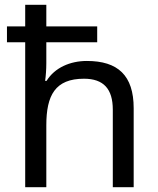

<svg xmlns="http://www.w3.org/2000/svg" viewBox="-20 -846 658 800"><path d="M173 -826H85V-736H9V-670H85V-66H173V-324C173 -449 210 -518 330 -518C412 -518 450 -475 450 -389V-66H537V-395C537 -532 471 -592 342 -592C272 -592 208 -564 174 -509H168C171 -530 173 -557 173 -583V-670H385V-736H173Z"/></svg>

Font: Noto Sans Malayalam UI
Style: Regular
Weight: 400
Designer: Jelle Bosma - Monotype Design Team
Foundry: Monotype Imaging Inc.
Version: Version 2.104